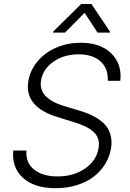

<svg xmlns="http://www.w3.org/2000/svg" viewBox="-20 -958 669 990"><path d="M535.9 -541.5Q538.4 -605.5 498 -641.7Q457.7 -677.9 385.3 -677.9Q309.7 -677.9 255.3 -639.7Q201 -601.6 191.4 -542.6Q187.9 -520.6 193.2 -501.4Q198.5 -482.2 209.7 -468.6Q220.9 -454.9 238.6 -443.4Q256.4 -431.8 274.3 -424.2Q292.3 -416.5 314.3 -410.2L387.8 -388.1Q417.3 -379.3 440.9 -369.5Q464.5 -359.7 489 -343Q513.5 -326.3 528.8 -306.5Q544 -286.6 551.1 -257.3Q558.2 -228 552.6 -193.2Q545.1 -148.8 521.7 -111.2Q498.2 -73.5 462.2 -46.2Q426.1 -18.8 375.7 -3.2Q325.3 12.4 266.7 12.4Q157 12.4 98.4 -41Q39.8 -94.5 48.3 -181.8H116.5Q111.2 -119 155.9 -83.6Q200.6 -48.3 276.6 -48.3Q359 -48.3 418.3 -88.8Q477.6 -129.3 488.3 -194.2Q492.9 -221.2 485.8 -242.7Q478.7 -264.2 460 -280Q441.4 -295.8 417.3 -307.2Q393.1 -318.5 358.3 -329.2L275.2 -354.8Q104.4 -407.3 126.1 -539.8Q136 -597.7 174.9 -643.1Q213.8 -688.6 271.7 -713.1Q329.5 -737.6 396.7 -737.6Q497.5 -737.6 553.6 -682.9Q609.7 -628.2 600.5 -541.5ZM315 -789.8H253.2L253.9 -794.7L398.4 -937.5H451.3L547.2 -794.7L546.9 -789.8H483L416.2 -892Z"/></svg>

Font: Karasuma Gothic
Style: Light Italic
Weight: 300
Italic angle: 9.39998°
Designer: Rasmus Andersson / Ryoko Nishizuka
Foundry: rsms
Version: Version 1.00